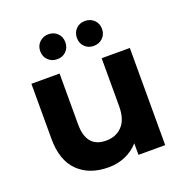

<svg xmlns="http://www.w3.org/2000/svg" viewBox="-135 -870 956 999"><g transform="rotate(-20 343.5 -371.0)"><path d="M614 -538V0H466V-64Q435 -29 392 -10.5Q349 8 299 8Q193 8 131 -53Q69 -114 69 -234V-538H225V-257Q225 -127 334 -127Q390 -127 424 -163.5Q458 -200 458 -272V-538ZM170 -681Q170 -711 190 -730.5Q210 -750 240 -750Q270 -750 289.5 -730.5Q309 -711 309 -681Q309 -651 289.5 -631.5Q270 -612 240 -612Q210 -612 190 -631.5Q170 -651 170 -681ZM373 -681Q373 -711 392.5 -730.5Q412 -750 442 -750Q472 -750 492 -730.5Q512 -711 512 -681Q512 -651 492 -631.5Q472 -612 442 -612Q412 -612 392.5 -631.5Q373 -651 373 -681Z"/></g></svg>

Font: APTA Sans Regular
Style: Bold Italic
Weight: 700
Version: Version 7.200